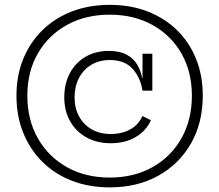

<svg xmlns="http://www.w3.org/2000/svg" viewBox="-20 -782 926 811"><path d="M443.5 -761.5Q531 -761.5 603 -733.8Q675 -706 727.5 -654.8Q780 -603.5 808.2 -533.2Q836.5 -463 836.5 -378Q836.5 -263.5 786.8 -176.2Q737 -89 648.5 -39.8Q560 9.5 443.5 9.5Q356 9.5 283.8 -18.5Q211.5 -46.5 159.2 -98.2Q107 -150 78.2 -221Q49.5 -292 49.5 -378Q49.5 -463 78.2 -533.2Q107 -603.5 159.5 -654.8Q212 -706 284.2 -733.8Q356.5 -761.5 443.5 -761.5ZM443.5 -32Q546 -32 624.2 -76Q702.5 -120 746.5 -198Q790.5 -276 790.5 -378Q790.5 -479 746.5 -556Q702.5 -633 624.2 -676.5Q546 -720 443.5 -720Q341.5 -720 263 -676.8Q184.5 -633.5 140 -556.5Q95.5 -479.5 95.5 -378Q95.5 -276 139.8 -198Q184 -120 262.5 -76Q341 -32 443.5 -32ZM447.5 -177Q389 -177 344.8 -201.8Q300.5 -226.5 276 -270.2Q251.5 -314 251.5 -371Q251.5 -428.5 275 -472.8Q298.5 -517 341 -542Q383.5 -567 439.5 -567Q486 -567 515.2 -551Q544.5 -535 559.8 -508.8Q575 -482.5 580.5 -452H590L582 -399Q573 -455.5 539.5 -492Q506 -528.5 443.5 -528.5Q399 -528.5 365.5 -508.2Q332 -488 313.5 -452.5Q295 -417 295 -371Q295 -325 314 -290.2Q333 -255.5 367.2 -235.8Q401.5 -216 447.5 -216Q495.5 -216 530.8 -235.8Q566 -255.5 581.5 -292L617.5 -274Q597.5 -229.5 553.2 -203.2Q509 -177 447.5 -177ZM582 -399V-555H623.5V-399Z"/></svg>

Font: Hepta Slab ExtraLight Light
Style: Regular
Weight: 300
Version: Version 1.100